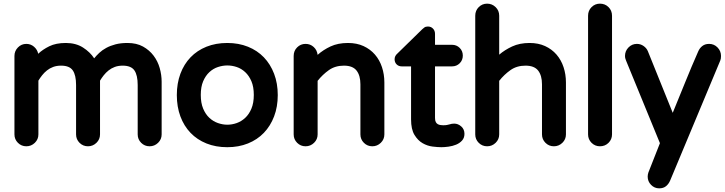

<svg xmlns="http://www.w3.org/2000/svg" viewBox="-20 -775 3967 1050"><path d="M59 -40V-469Q59 -496 78 -515.5Q97 -535 124 -535Q148 -535 166 -519.5Q184 -504 189 -481Q213 -504 249.5 -522Q286 -540 340 -540Q395 -540 434 -515Q473 -490 495 -456Q507 -471 523 -486Q539 -501 561 -513Q583 -525 611.5 -532.5Q640 -540 677 -540Q727 -540 762 -520.5Q797 -501 820 -470.5Q843 -440 853.5 -402.5Q864 -365 864 -328V-40Q864 -13 844.5 6Q825 25 798 25Q771 25 752 6Q733 -13 733 -40V-310Q733 -364 715 -390Q697 -416 651 -416Q627 -416 608 -409Q589 -402 574 -390Q559 -378 547.5 -363.5Q536 -349 527 -334V-40Q527 -13 507.5 6Q488 25 461 25Q434 25 415 6Q396 -13 396 -40V-310Q396 -364 378 -390Q360 -416 314 -416Q290 -416 271 -409Q252 -402 237 -390Q222 -378 210.5 -363.5Q199 -349 190 -334V-40Q190 -13 170.5 6Q151 25 124 25Q97 25 78 6Q59 -13 59 -40Z M1223 -540Q1285 -540 1336 -519.5Q1387 -499 1423 -461.5Q1459 -424 1479 -371.5Q1499 -319 1499 -255Q1499 -191 1479 -138.5Q1459 -86 1423 -48.5Q1387 -11 1336 9.5Q1285 30 1223 30Q1160 30 1109 9.5Q1058 -11 1022 -48.5Q986 -86 966.5 -138.5Q947 -191 947 -255Q947 -319 966.5 -371.5Q986 -424 1022 -461.5Q1058 -499 1109 -519.5Q1160 -540 1223 -540ZM1078 -256Q1078 -212 1091 -181Q1104 -150 1125 -130.5Q1146 -111 1172 -102Q1198 -93 1223 -93Q1249 -93 1274.5 -102Q1300 -111 1321 -130.5Q1342 -150 1355 -181Q1368 -212 1368 -256Q1368 -300 1355 -330.5Q1342 -361 1321 -380.5Q1300 -400 1274.5 -408.5Q1249 -417 1223 -417Q1198 -417 1172 -408.5Q1146 -400 1125 -380.5Q1104 -361 1091 -330.5Q1078 -300 1078 -256Z M1586 -40V-469Q1586 -497 1605 -516Q1624 -535 1651 -535Q1677 -535 1695.5 -518Q1714 -501 1717 -475Q1747 -502 1787.5 -521Q1828 -540 1883 -540Q1931 -540 1968 -523Q2005 -506 2030.5 -476.5Q2056 -447 2069 -407.5Q2082 -368 2082 -324V-40Q2082 -13 2062.5 6Q2043 25 2016 25Q1989 25 1970 6Q1951 -13 1951 -40V-314Q1951 -362 1930 -389Q1909 -416 1861 -416Q1813 -416 1778.5 -391.5Q1744 -367 1717 -333V-40Q1717 -13 1697.5 6Q1678 25 1651 25Q1624 25 1605 6Q1586 -13 1586 -40Z M2153 -482 2289 -615Q2293 -619 2300.5 -624.5Q2308 -630 2320 -630Q2337 -630 2348 -618.5Q2359 -607 2359 -590V-530H2452Q2477 -530 2494 -513Q2511 -496 2511 -471Q2511 -446 2494 -429Q2477 -412 2452 -412H2359V-130Q2359 -115 2363.5 -107Q2368 -99 2375 -95.5Q2382 -92 2390 -91Q2398 -90 2404 -90Q2416 -90 2424 -91.5Q2432 -93 2439 -95Q2450 -99 2464 -99Q2485 -99 2502.5 -83.5Q2520 -68 2520 -43Q2520 -21 2507 -6.5Q2494 8 2474.5 16Q2455 24 2433 27Q2411 30 2394 30Q2374 30 2345.5 26.5Q2317 23 2291 8Q2265 -7 2246.5 -37.5Q2228 -68 2228 -122V-412H2177Q2160 -412 2149 -423Q2138 -434 2138 -451Q2138 -469 2153 -482Z M2644 -755Q2671 -755 2690.5 -736Q2710 -717 2710 -689V-476Q2740 -502 2781 -521Q2822 -540 2876 -540Q2924 -540 2961 -523Q2998 -506 3023.5 -476.5Q3049 -447 3062 -407.5Q3075 -368 3075 -324V-40Q3075 -13 3055.5 6Q3036 25 3009 25Q2982 25 2963 6Q2944 -13 2944 -40V-314Q2944 -362 2923 -389Q2902 -416 2854 -416Q2806 -416 2771.5 -391.5Q2737 -367 2710 -333V-40Q2710 -13 2690.5 6Q2671 25 2644 25Q2617 25 2598 6Q2579 -13 2579 -40V-689Q2579 -717 2598 -736Q2617 -755 2644 -755Z M3196 -689Q3196 -717 3215 -736Q3234 -755 3261 -755Q3289 -755 3308 -736Q3327 -717 3327 -689V-40Q3327 -13 3308 6Q3289 25 3261 25Q3234 25 3215 6Q3196 -13 3196 -40Z M3463 -535Q3483 -535 3499.5 -523.5Q3516 -512 3523 -495L3659 -158Q3694 -243 3727.5 -326Q3761 -409 3798 -493Q3806 -512 3821 -523.5Q3836 -535 3858 -535Q3885 -535 3904 -515.5Q3923 -496 3923 -469Q3923 -453 3919 -444L3645 212Q3637 231 3622.5 243Q3608 255 3585 255Q3559 255 3540.5 236Q3522 217 3522 191Q3522 186 3523 179.5Q3524 173 3526 168L3589 8L3404 -443Q3402 -448 3400 -454.5Q3398 -461 3398 -469Q3398 -496 3417 -515.5Q3436 -535 3463 -535Z"/></svg>

Font: Varela Round Precious
Style: Bold
Weight: 700
Version: Version 1.000